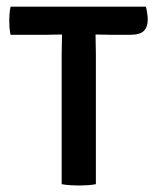

<svg xmlns="http://www.w3.org/2000/svg" viewBox="-20 -566 478 590"><path d="M12.5 -459Q10.1 -470.6 9.2 -481.5Q8.4 -492.5 8.4 -501.6Q8.4 -510.7 9.2 -522.5Q10.1 -534.3 12.5 -545.5H428.3Q430.8 -536.5 432.4 -525Q434 -513.5 434 -505.9Q434 -482.8 421.9 -470.9Q409.9 -459 378.5 -459H325.5Q316.3 -459 299.4 -459.5Q282.4 -460 273.6 -460H170.5Q160.7 -460 143.9 -459.5Q127.1 -459 117.5 -459ZM169.5 -400.2Q169.5 -416.2 170 -429.8Q170.5 -443.4 170.5 -460V-501.8H273.6V-460Q273.6 -443.4 274.1 -429.8Q274.6 -416.2 274.6 -400.2V0Q264.5 2 249.3 3.1Q234.1 4.1 222.1 4.1Q210.8 4.1 195.7 3.1Q180.5 2 169.5 0Z"/></svg>

Font: Signika SC
Style: Regular
Weight: 300
Designer: Anna Giedryś
Foundry: Anna Giedryś
Version: Version 2.000